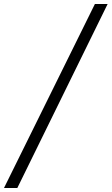

<svg xmlns="http://www.w3.org/2000/svg" viewBox="-109 -768 561 965"><path d="M432 -748 -22 177H-89L368 -748Z"/></svg>

Font: Tiro Tamil
Style: Italic
Weight: 400
Italic angle: -11°
Designer: Tamil: Fernando Mello & Fiona Ross, assisted by Kaja Sojewska. Latin: John Hudson with Paul Hanslow, assisted by Kaja So
Foundry: Tiro Typeworks Ltd.
Version: Version 1.52